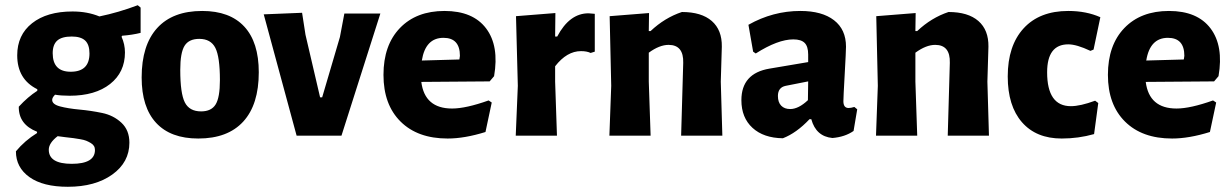

<svg xmlns="http://www.w3.org/2000/svg" viewBox="-20 -520 4721 736"><path d="M258 -476Q315 -476 361 -457Q434 -472 508 -500L519 -491V-394Q487 -386 448 -383L446 -379Q459 -350 459 -319Q459 -243 402 -198Q345 -153 247 -153Q214 -153 191 -157Q180 -146 180 -137Q180 -120 210.5 -112Q241 -104 284.5 -100Q328 -96 371.5 -87Q415 -78 445.5 -49.5Q476 -21 476 27Q476 102 410.5 149Q345 196 240 196Q145 196 93 159Q41 122 41 60Q75 19 122 -10V-15Q51 -43 52 -111Q87 -149 123 -172V-178Q46 -216 46 -308Q46 -386 103 -431Q160 -476 258 -476ZM255 -380Q217 -380 199.5 -364.5Q182 -349 182 -316Q182 -245 251 -245Q323 -245 323 -315Q323 -349 306.5 -364.5Q290 -380 255 -380ZM167 54Q167 108 255 108Q344 108 344 55Q344 46 340 39.5Q336 33 327.5 28Q319 23 310.5 19.5Q302 16 287 13.5Q272 11 261.5 9.5Q251 8 231.5 6Q212 4 201 2Q167 28 167 54Z M755 -478Q861 -478 916.5 -418Q972 -358 972 -243Q972 -119 912.5 -54Q853 11 740 11Q634 11 578.5 -49Q523 -109 523 -223Q523 -347 582.5 -412.5Q642 -478 755 -478ZM744 -371Q704 -371 687.5 -344.5Q671 -318 671 -252Q671 -162 688.5 -127.5Q706 -93 751 -93Q790 -93 806.5 -119.5Q823 -146 823 -213Q823 -302 805.5 -336.5Q788 -371 744 -371Z M1138 -471 1151 -387 1207 -147H1215L1283 -378L1300 -468H1438L1289 0H1117L991 -465Z M1696 11Q1581 11 1515.5 -54Q1450 -119 1450 -233Q1450 -347 1513 -412.5Q1576 -478 1684 -478Q1793 -478 1843.5 -411Q1894 -344 1874 -228L1857 -208L1595 -206Q1608 -104 1713 -104Q1766 -104 1853 -135L1865 -127L1841 -14Q1761 11 1696 11ZM1680 -375Q1611 -375 1597 -288L1741 -292L1743 -306Q1743 -375 1680 -375Z M2109 -470 2108 -380H2116Q2163 -469 2236 -469Q2242 -469 2260 -467V-322L2244 -317Q2230 -324 2207 -324Q2153 -324 2108 -266V-207L2115 0H1957L1965 -191L1958 -458Z M2468 -470 2467 -401H2474Q2528 -452 2594 -474Q2669 -474 2708.5 -439.5Q2748 -405 2747 -341L2743 -207L2749 0H2591L2599 -279Q2601 -348 2543 -348Q2508 -348 2467 -318V-207L2474 0H2316L2323 -191L2317 -458Z M3048 -478Q3131 -478 3177 -442.5Q3223 -407 3223 -341Q3223 -324 3218 -235Q3213 -146 3213 -132Q3213 -106 3233 -106Q3242 -106 3255 -110L3266 -101L3252 -18Q3219 5 3171 9Q3108 3 3090 -63H3083Q3033 -10 2981 10Q2907 9 2864.5 -30Q2822 -69 2822 -136Q2822 -239 2930 -257L3078 -282V-311Q3078 -342 3064.5 -355.5Q3051 -369 3021 -369Q2962 -369 2877 -315L2867 -322L2849 -425Q2943 -478 3048 -478ZM3078 -208 2992 -191Q2962 -185 2962 -152Q2962 -128 2974.5 -115Q2987 -102 3009 -102Q3041 -102 3077 -136Z M3490 -470 3489 -401H3496Q3550 -452 3616 -474Q3691 -474 3730.5 -439.5Q3770 -405 3769 -341L3765 -207L3771 0H3613L3621 -279Q3623 -348 3565 -348Q3530 -348 3489 -318V-207L3496 0H3338L3345 -191L3339 -458Z M4075 -478Q4144 -478 4198 -454L4172 -330L4160 -325Q4107 -350 4075 -350Q3994 -350 3994 -243Q3994 -113 4085 -113Q4121 -113 4178 -134L4190 -125L4174 -6Q4114 11 4050 11Q3952 11 3897.5 -51.5Q3843 -114 3843 -227Q3843 -345 3904 -411.5Q3965 -478 4075 -478Z M4473 11Q4358 11 4292.5 -54Q4227 -119 4227 -233Q4227 -347 4290 -412.5Q4353 -478 4461 -478Q4570 -478 4620.5 -411Q4671 -344 4651 -228L4634 -208L4372 -206Q4385 -104 4490 -104Q4543 -104 4630 -135L4642 -127L4618 -14Q4538 11 4473 11ZM4457 -375Q4388 -375 4374 -288L4518 -292L4520 -306Q4520 -375 4457 -375Z"/></svg>

Font: Alegreya Sans ExtraBold
Style: Regular
Weight: 800
Designer: Juan Pablo del Peral
Foundry: Huerta Tipografica
Version: Version 2.007